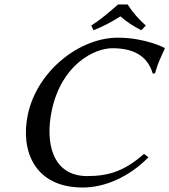

<svg xmlns="http://www.w3.org/2000/svg" viewBox="-20 -826 755 856"><path d="M505 -658C336 -658 146 -512 104 -315C70 -154 134 10 349 10C446 10 555 -36 642 -125L622 -140C534 -62 462 -41 369 -41C214 -41 180 -188 211 -334C254 -537 399 -611 481 -611C571 -611 637 -580 661 -498L671 -499C686 -550 693 -561 715 -610L713 -613C713 -613 627 -658 505 -658ZM549 -806H506C468 -772 430 -740 387 -712L397 -691C439 -708 474 -726 517 -753C545 -728 575 -709 610 -691L630 -712C600 -739 572 -770 549 -806Z"/></svg>

Font: Libertinus Sans
Style: Italic
Weight: 400
Italic angle: -12°
Designer: Philipp H. Poll, Khaled Hosny
Foundry: Caleb Maclennan
Version: Version 7.050;RELEASE